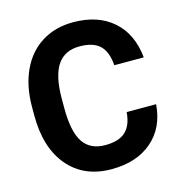

<svg xmlns="http://www.w3.org/2000/svg" viewBox="-108 -818 870 923"><g transform="rotate(-15 327.0 -356.0)"><path d="M621.6 -236.8Q613.3 -122.1 536.9 -56.2Q460.4 9.8 335.4 9.8Q198.7 9.8 120.4 -82.3Q42 -174.3 42 -335V-378.4Q42 -481 78.1 -559.1Q114.3 -637.2 181.4 -679Q248.5 -720.7 337.4 -720.7Q460.4 -720.7 535.6 -654.8Q610.8 -588.9 622.6 -469.7H476.1Q470.7 -538.6 437.7 -569.6Q404.8 -600.6 337.4 -600.6Q264.2 -600.6 227.8 -548.1Q191.4 -495.6 190.4 -385.3V-331.5Q190.4 -216.3 225.3 -163.1Q260.3 -109.9 335.4 -109.9Q403.3 -109.9 436.8 -140.9Q470.2 -171.9 475.1 -236.8Z"/></g></svg>

Font: Robotiche
Style: Bold
Weight: 700
Designer: Google
Version: Version 2.001150; 2014